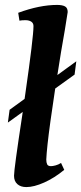

<svg xmlns="http://www.w3.org/2000/svg" viewBox="-20 -750 330 780"><path d="M37 -36Q37 -63 70 -279L83 -370Q116 -599 116 -644Q116 -656 107 -662Q98 -668 83 -668Q68 -668 59 -666L54 -698Q141 -730 212 -730Q233 -730 244 -724Q255 -718 255 -701Q245 -634 228 -539Q172 -196 168 -102Q168 -90 171.5 -82.5Q175 -75 187 -75Q194 -75 205.5 -78Q217 -81 228 -88L241 -60Q201 -27 159.5 -8.5Q118 10 87 10Q64 10 50.5 -2Q37 -14 37 -36ZM290 -501 283 -447 12 -252 19 -304Z"/></svg>

Font: Unna
Style: Bold Italic
Weight: 700
Italic angle: -8.05°
Designer: Jorge de Buen Unna
Foundry: Omnibus-Type
Version: Version 2.008